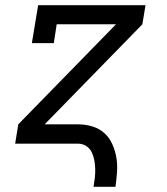

<svg xmlns="http://www.w3.org/2000/svg" viewBox="-20 -550 640 735"><path d="M338 165Q341 148 343 131Q345 114 344.5 96.5Q344 79 341 63Q338 47 331 32.5Q324 18 310 9Q296 0 279 0H38L50 -74L424 -457H197L186 -385H102L126 -530H537L525 -457L151 -74H279Q307 -74 333.5 -66Q360 -58 379.5 -40.5Q399 -23 410 2Q421 27 425.5 53.5Q430 80 428 108.5Q426 137 422 165Z"/></svg>

Font: Iosevka Slab Extended Oblique
Style: Regular
Weight: 400
Width: 7
Italic angle: -9°
Monospace: yes
Designer: Belleve Invis
Foundry: Belleve Invis
Version: Version 11.1.0; ttfautohint (v1.8.3)